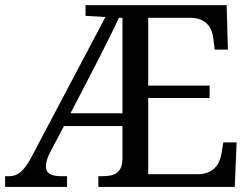

<svg xmlns="http://www.w3.org/2000/svg" viewBox="-20 -734 991 754"><path d="M562 -49.8H754.9Q778.3 -49.8 795.2 -56.4Q812 -63 823.2 -74.2Q834.5 -85.4 840.8 -100.3Q847.2 -115.2 850.1 -131.8L856.9 -174.8H909.2L901.9 0H366.2V-42H378.9Q395.5 -42 410.2 -44.2Q424.8 -46.4 435.8 -53.2Q446.8 -60.1 453.6 -73.5Q460.4 -86.9 460.9 -108.9V-238.8H231L175.8 -133.8Q167.5 -118.2 163.8 -104Q160.2 -89.8 160.2 -81.1Q160.2 -60.5 175.5 -51.3Q190.9 -42 220.2 -42H243.2V0H0V-42H16.1Q42.5 -42 63.2 -60.5Q84 -79.1 105 -120.1L394 -667L315.9 -671.9V-713.9H870.1L875 -539.1H823.2L817.9 -582Q815.9 -598.6 810.5 -613.3Q805.2 -627.9 794.7 -638.9Q784.2 -649.9 768.3 -656.7Q752.4 -663.6 730 -664.1H562V-397.9H803.2V-349.1H562ZM256.8 -289.1H460.9V-664.1H446.8Q434.6 -636.7 414.6 -596.2Q394.5 -555.7 369.4 -506.6Q344.2 -457.5 315.4 -401.9Q286.6 -346.2 256.8 -289.1Z"/></svg>

Font: Sahl Naskh
Style: Regular
Weight: 400
Designer: Pascal Zoghbi
Version: Version 1.001